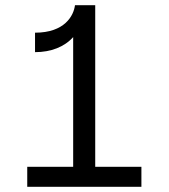

<svg xmlns="http://www.w3.org/2000/svg" viewBox="-20 -720 650 740"><path d="M269 -700C264 -660 230 -594 115 -594V-519C176 -519 228 -539 262 -577V-77H85V0H525V-77H347V-700Z"/></svg>

Font: Necto Mono
Style: Regular
Weight: 400
Designer: Marco Condello
Foundry: Collletttivo
Version: Version 1.300;Glyphs 3.2 (3217)